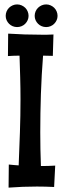

<svg xmlns="http://www.w3.org/2000/svg" viewBox="-20 -857 283 873"><path d="M226.1 -6.8Q206.5 -7.8 187 -8.3Q167.5 -8.8 147.9 -8.8Q115.7 -8.8 83.5 -7.6Q51.3 -6.3 19 -3.9L20 -108.9Q31.2 -107.4 42.5 -106.7Q53.7 -106 64.9 -105Q67.9 -180.7 70.6 -255.6Q73.2 -330.6 73.2 -405.8Q73.2 -456.1 71.8 -505.1Q70.3 -554.2 68.8 -604Q56.2 -604 43 -603.5Q29.8 -603 16.1 -602.1L17.1 -704.1Q54.7 -701.7 92.3 -700.4Q129.9 -699.2 168 -699.2Q181.6 -699.2 195.3 -699.2Q209 -699.2 223.1 -700.2L220.2 -603Q209 -603 198 -603.5Q187 -604 175.8 -604Q168.9 -516.1 166 -429.4Q163.1 -342.8 163.1 -254.9Q163.1 -178.2 166 -102.1Q181.6 -102.1 198 -102.5Q214.4 -103 231 -104ZM109.9 -784.7Q109.9 -774.4 105.7 -765.1Q101.6 -755.9 94.5 -748.8Q87.4 -741.7 77.9 -737.8Q68.4 -733.9 57.6 -733.9Q47.4 -733.9 37.8 -737.8Q28.3 -741.7 21.2 -748.8Q14.2 -755.9 10 -765.1Q5.9 -774.4 5.9 -784.7Q5.9 -795.4 10 -805.2Q14.2 -814.9 21.2 -821.8Q28.3 -828.6 37.8 -832.8Q47.4 -836.9 57.6 -836.9Q68.4 -836.9 77.9 -832.8Q87.4 -828.6 94.5 -821.8Q101.6 -814.9 105.7 -805.2Q109.9 -795.4 109.9 -784.7ZM241.7 -784.7Q241.7 -774.4 237.5 -765.1Q233.4 -755.9 226.3 -748.8Q219.2 -741.7 209.7 -737.8Q200.2 -733.9 189.9 -733.9Q179.2 -733.9 169.7 -737.8Q160.2 -741.7 153.1 -748.8Q146 -755.9 141.8 -765.1Q137.7 -774.4 137.7 -784.7Q137.7 -795.4 141.8 -805.2Q146 -814.9 153.1 -821.8Q160.2 -828.6 169.7 -832.8Q179.2 -836.9 189.9 -836.9Q200.2 -836.9 209.7 -832.8Q219.2 -828.6 226.3 -821.8Q233.4 -814.9 237.5 -805.2Q241.7 -795.4 241.7 -784.7Z"/></svg>

Font: Mouse Memoirs
Style: Regular
Weight: 400
Version: Version 1.000